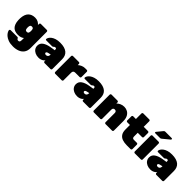

<svg xmlns="http://www.w3.org/2000/svg" viewBox="292 -2263 3982 3982"><g transform="rotate(45 2283.0 -272.5)"><path d="M338 220Q253 220 196.5 198.5Q140 177 106 146.5Q72 116 57 86.5Q42 57 41 41Q40 30 48.5 22Q57 14 68 14H263Q274 14 280.5 19.5Q287 25 291 34Q296 42 301 48Q306 54 313.5 56.5Q321 59 333 59Q348 59 357.5 52.5Q367 46 371.5 33Q376 20 376 0V-66Q353 -46 320 -34.5Q287 -23 243 -23Q196 -23 158 -35Q120 -47 93 -73.5Q66 -100 50 -143Q34 -186 31 -249Q30 -275 31 -300Q34 -359 49.5 -402.5Q65 -446 92.5 -474Q120 -502 158 -516Q196 -530 243 -530Q292 -530 329.5 -511Q367 -492 391 -462V-493Q391 -504 399 -512Q407 -520 418 -520H593Q604 -520 612 -512Q620 -504 620 -493L621 -17Q621 67 583 119Q545 171 481 195.5Q417 220 338 220ZM326 -197Q343 -197 353.5 -203Q364 -209 369.5 -220Q375 -231 376 -247Q377 -255 377 -274.5Q377 -294 376 -301Q375 -317 369.5 -328Q364 -339 353.5 -345Q343 -351 326 -351Q308 -351 297.5 -344Q287 -337 282.5 -324Q278 -311 276 -293Q274 -274 276 -255Q278 -237 282.5 -224Q287 -211 297.5 -204Q308 -197 326 -197Z M877 10Q820 10 776 -11Q732 -32 707.5 -68Q683 -104 683 -149Q683 -222 742.5 -263.5Q802 -305 902 -322L1008 -339V-340Q1008 -366 1003.5 -378Q999 -390 978 -390Q964 -390 955.5 -384.5Q947 -379 937 -369Q926 -358 909 -358H739Q729 -358 722.5 -364Q716 -370 717 -380Q718 -399 733 -424.5Q748 -450 779.5 -474Q811 -498 860.5 -514Q910 -530 980 -530Q1048 -530 1098.5 -515.5Q1149 -501 1182 -473.5Q1215 -446 1231.5 -405.5Q1248 -365 1248 -314V-27Q1248 -16 1240 -8Q1232 0 1221 0H1046Q1035 0 1027 -8Q1019 -16 1019 -27V-55Q1005 -35 983.5 -20.5Q962 -6 935 2Q908 10 877 10ZM946 -138Q966 -138 980.5 -146Q995 -154 1003 -171.5Q1011 -189 1011 -215V-216L952 -203Q926 -197 917 -187Q908 -177 908 -166Q908 -159 912.5 -152.5Q917 -146 925.5 -142Q934 -138 946 -138Z M1360 0Q1349 0 1341 -8Q1333 -16 1333 -27V-493Q1333 -504 1341 -512Q1349 -520 1360 -520H1535Q1546 -520 1554 -512Q1562 -504 1562 -493V-458Q1594 -486 1633.5 -503Q1673 -520 1718 -520H1766Q1777 -520 1785 -512Q1793 -504 1793 -493V-337Q1793 -326 1785 -318Q1777 -310 1766 -310H1637Q1607 -310 1592 -295Q1577 -280 1577 -250V-27Q1577 -16 1569 -8Q1561 0 1550 0Z M2008 10Q1951 10 1907 -11Q1863 -32 1838.5 -68Q1814 -104 1814 -149Q1814 -222 1873.5 -263.5Q1933 -305 2033 -322L2139 -339V-340Q2139 -366 2134.5 -378Q2130 -390 2109 -390Q2095 -390 2086.5 -384.5Q2078 -379 2068 -369Q2057 -358 2040 -358H1870Q1860 -358 1853.5 -364Q1847 -370 1848 -380Q1849 -399 1864 -424.5Q1879 -450 1910.5 -474Q1942 -498 1991.5 -514Q2041 -530 2111 -530Q2179 -530 2229.5 -515.5Q2280 -501 2313 -473.5Q2346 -446 2362.5 -405.5Q2379 -365 2379 -314V-27Q2379 -16 2371 -8Q2363 0 2352 0H2177Q2166 0 2158 -8Q2150 -16 2150 -27V-55Q2136 -35 2114.5 -20.5Q2093 -6 2066 2Q2039 10 2008 10ZM2077 -138Q2097 -138 2111.5 -146Q2126 -154 2134 -171.5Q2142 -189 2142 -215V-216L2083 -203Q2057 -197 2048 -187Q2039 -177 2039 -166Q2039 -159 2043.5 -152.5Q2048 -146 2056.5 -142Q2065 -138 2077 -138Z M2491 0Q2480 0 2472 -8Q2464 -16 2464 -27V-493Q2464 -504 2472 -512Q2480 -520 2491 -520H2666Q2677 -520 2685 -512Q2693 -504 2693 -493V-460Q2718 -489 2762 -509.5Q2806 -530 2859 -530Q2910 -530 2954 -506Q2998 -482 3025.5 -432Q3053 -382 3053 -303V-27Q3053 -16 3045 -8Q3037 0 3026 0H2835Q2824 0 2816 -8Q2808 -16 2808 -27V-296Q2808 -323 2795 -337Q2782 -351 2758 -351Q2734 -351 2721 -337Q2708 -323 2708 -296V-27Q2708 -16 2700 -8Q2692 0 2681 0Z M3456 0Q3384 0 3327.5 -19.5Q3271 -39 3238.5 -86Q3206 -133 3206 -215V-345H3127Q3116 -345 3108 -353Q3100 -361 3100 -372V-493Q3100 -504 3108 -512Q3116 -520 3127 -520H3206V-683Q3206 -694 3214 -702Q3222 -710 3233 -710H3408Q3419 -710 3427 -702Q3435 -694 3435 -683V-520H3561Q3572 -520 3580 -512Q3588 -504 3588 -493V-372Q3588 -361 3580 -353Q3572 -345 3561 -345H3435V-235Q3435 -212 3445.5 -198.5Q3456 -185 3478 -185H3569Q3580 -185 3588 -177Q3596 -169 3596 -158V-27Q3596 -16 3588 -8Q3580 0 3569 0Z M3693 0Q3682 0 3674 -8Q3666 -16 3666 -27V-493Q3666 -504 3674 -512Q3682 -520 3693 -520H3872Q3883 -520 3891 -512Q3899 -504 3899 -493V-27Q3899 -16 3891 -8Q3883 0 3872 0ZM3698 -595Q3682 -595 3682 -611Q3682 -619 3687 -624L3787 -746Q3798 -759 3805.5 -762Q3813 -765 3824 -765H4010Q4029 -765 4029 -745Q4029 -738 4024 -733L3877 -612Q3869 -605 3860 -600Q3851 -595 3835 -595Z M4155 10Q4098 10 4054 -11Q4010 -32 3985.5 -68Q3961 -104 3961 -149Q3961 -222 4020.5 -263.5Q4080 -305 4180 -322L4286 -339V-340Q4286 -366 4281.5 -378Q4277 -390 4256 -390Q4242 -390 4233.5 -384.5Q4225 -379 4215 -369Q4204 -358 4187 -358H4017Q4007 -358 4000.5 -364Q3994 -370 3995 -380Q3996 -399 4011 -424.5Q4026 -450 4057.5 -474Q4089 -498 4138.5 -514Q4188 -530 4258 -530Q4326 -530 4376.5 -515.5Q4427 -501 4460 -473.5Q4493 -446 4509.5 -405.5Q4526 -365 4526 -314V-27Q4526 -16 4518 -8Q4510 0 4499 0H4324Q4313 0 4305 -8Q4297 -16 4297 -27V-55Q4283 -35 4261.5 -20.5Q4240 -6 4213 2Q4186 10 4155 10ZM4224 -138Q4244 -138 4258.5 -146Q4273 -154 4281 -171.5Q4289 -189 4289 -215V-216L4230 -203Q4204 -197 4195 -187Q4186 -177 4186 -166Q4186 -159 4190.5 -152.5Q4195 -146 4203.5 -142Q4212 -138 4224 -138Z"/></g></svg>

Font: Rubik Light Black
Style: Regular
Weight: 900
Version: Version 2.104